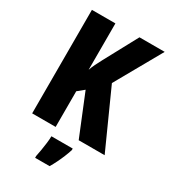

<svg xmlns="http://www.w3.org/2000/svg" viewBox="-223 -820 1011 1147"><g transform="rotate(30 282.5 -246.5)"><path d="M563 0H384L269 -282L225 -246V0H63V-714H225V-394Q232 -415 243 -437.5Q254 -460 268 -486L391 -714H565L385 -395ZM378 72Q370 97 359.5 122.5Q349 148 337 172.5Q325 197 311 221H211V208Q215 190 219.5 163Q224 136 227.5 108.5Q231 81 231 61H378Z"/></g></svg>

Font: Noto Sans Display Condensed ExtraBold
Style: Regular
Weight: 800
Width: 3
Designer: Monotype Design Team
Foundry: Monotype Imaging Inc.
Version: Version 2.003